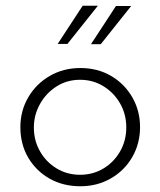

<svg xmlns="http://www.w3.org/2000/svg" viewBox="-20 -641 559 669"><path d="M51 -198Q51 -255 78.5 -302Q106 -349 153.5 -376.5Q201 -404 260 -404Q320 -404 367 -376.5Q414 -349 441 -302Q468 -255 468 -198Q468 -141 441 -94Q414 -47 366.5 -19.5Q319 8 260 8Q200 8 153 -18.5Q106 -45 78.5 -91.5Q51 -138 51 -198ZM98 -197Q98 -151 119.5 -113.5Q141 -76 177.5 -54Q214 -32 259 -32Q304 -32 340.5 -54Q377 -76 398.5 -113.5Q420 -151 420 -197Q420 -243 398.5 -280.5Q377 -318 340.5 -340.5Q304 -363 259 -363Q213 -363 176.5 -339.5Q140 -316 119 -278Q98 -240 98 -197ZM321 -621 215 -488H181L268 -621ZM437 -620 331 -487H297L384 -620Z"/></svg>

Font: Josefin Sans Thin Light
Style: Regular
Weight: 300
Version: Version 2.000